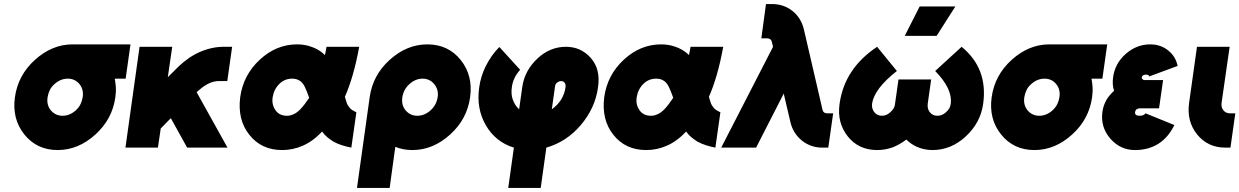

<svg xmlns="http://www.w3.org/2000/svg" viewBox="-20 -732 6145 952"><path d="M340 -512Q238 -512 153 -435Q69 -359 54 -250Q39 -142 101 -65Q163 12 266 12Q368 12 453 -65Q537 -141 552 -250Q554 -264 554.5 -277.5Q555 -291 554 -304Q553 -314 552 -323.5Q551 -333 549 -342H603L627 -512ZM316 -342Q352 -342 374 -315Q396 -288 390 -250Q387 -231 379 -215Q371 -199 356 -185Q326 -158 290 -158Q255 -158 232 -185Q210 -212 216 -250Q219 -269 227 -285.5Q235 -302 250 -315Q280 -342 316 -342Z M672 -500 602 0H763L777 -95L827 -146L908 0H1108L955 -275L969 -287Q1018 -330 1065 -330H1107L1131 -500H1089Q1030 -500 970 -474Q941 -461 914.5 -442.5Q888 -424 864 -401L812 -349L834 -500Z M1453 -512Q1350 -512 1268 -436Q1186 -360 1171 -250Q1164 -195 1175 -148.5Q1186 -102 1216 -64Q1276 12 1379 12Q1432 12 1480 -9Q1506 -20 1530.5 -38Q1555 -56 1577 -80Q1588 -64 1602.5 -52Q1617 -40 1633 -30Q1653 -19 1675 -12Q1697 -5 1722 0L1747 -175Q1737 -180 1728.5 -185Q1720 -190 1714 -197Q1709 -203 1704.5 -210.5Q1700 -218 1698 -226Q1697 -229 1695 -235.5Q1693 -242 1690 -252Q1711 -299 1729 -361Q1747 -423 1761 -500H1599Q1597 -488 1595 -477.5Q1593 -467 1591 -459Q1588 -461 1585.5 -464Q1583 -467 1580 -469Q1556 -489 1524 -500Q1491 -512 1453 -512ZM1429 -342Q1449 -342 1464 -333Q1479 -325 1490 -304Q1495 -294 1501 -279.5Q1507 -265 1513 -247Q1503 -232 1492.5 -218Q1482 -204 1470 -191Q1452 -172 1432 -164Q1425 -161 1418 -159.5Q1411 -158 1403 -158Q1366 -158 1347 -184Q1326 -213 1332 -250Q1338 -289 1365 -316Q1391 -342 1429 -342Z M2075 -342Q2111 -342 2133 -315Q2156 -287 2150 -250Q2144 -211 2115 -185Q2085 -158 2049 -158Q2014 -158 1991 -185Q1969 -212 1975 -250Q1981 -289 2010 -315Q2040 -342 2075 -342ZM2099 -512Q1997 -512 1912 -435Q1828 -359 1813 -250L1750 200H1912L1940 -4Q1978 12 2025 12Q2127 12 2212 -65Q2296 -141 2311 -250Q2326 -358 2264 -435Q2202 -512 2099 -512Z M2786 -500Q2707 -500 2645 -442Q2582 -383 2570 -303L2554 -190Q2532 -210 2522 -240Q2513 -266 2518 -300Q2521 -323 2530 -342Q2535 -354 2542.5 -365Q2550 -376 2559 -386L2456 -499Q2434 -477 2417.5 -453Q2401 -429 2388 -403Q2363 -352 2356 -298Q2341 -194 2389 -111Q2437 -28 2528 0L2500 200H2661L2689 0Q2789 -29 2859 -111Q2894 -152 2916 -199Q2938 -246 2945 -298Q2952 -344 2943 -380.5Q2934 -417 2909 -445Q2860 -500 2786 -500ZM2762 -330Q2774 -330 2780 -321Q2786 -313 2784 -300Q2780 -267 2762 -238Q2746 -212 2716 -190L2732 -303Q2733 -315 2742 -322Q2752 -330 2762 -330Z M3258 -512Q3155 -512 3073 -436Q2991 -360 2976 -250Q2969 -195 2980 -148.5Q2991 -102 3021 -64Q3081 12 3184 12Q3237 12 3285 -9Q3311 -20 3335.5 -38Q3360 -56 3382 -80Q3393 -64 3407.5 -52Q3422 -40 3438 -30Q3458 -19 3480 -12Q3502 -5 3527 0L3552 -175Q3542 -180 3533.5 -185Q3525 -190 3519 -197Q3514 -203 3509.5 -210.5Q3505 -218 3503 -226Q3502 -229 3500 -235.5Q3498 -242 3495 -252Q3516 -299 3534 -361Q3552 -423 3566 -500H3404Q3402 -488 3400 -477.5Q3398 -467 3396 -459Q3393 -461 3390.5 -464Q3388 -467 3385 -469Q3361 -489 3329 -500Q3296 -512 3258 -512ZM3234 -342Q3254 -342 3269 -333Q3284 -325 3295 -304Q3300 -294 3306 -279.5Q3312 -265 3318 -247Q3308 -232 3297.5 -218Q3287 -204 3275 -191Q3257 -172 3237 -164Q3230 -161 3223 -159.5Q3216 -158 3208 -158Q3171 -158 3152 -184Q3131 -213 3137 -250Q3143 -289 3170 -316Q3196 -342 3234 -342Z M3778 -712 3755 -542H3783Q3793 -542 3798 -538Q3805 -534 3807 -524L3813 -500L3556 0H3729L3866 -268L3899 -127Q3912 -71 3956 -35Q4000 0 4058 0H4087L4111 -170H4082Q4062 -170 4058 -189L3966 -586Q3952 -644 3909 -678Q3866 -712 3807 -712Z M4329 -500Q4167 -392 4143 -218Q4136 -170 4146.5 -129.5Q4157 -89 4184 -55Q4238 12 4329 12Q4349 12 4369 8.5Q4389 5 4408 -2Q4425 -9 4441.5 -18.5Q4458 -28 4474 -40Q4485 -29 4498 -20Q4511 -11 4524 -5Q4561 12 4604 12Q4695 12 4768 -55Q4842 -123 4855 -218Q4879 -393 4748 -500L4617 -380Q4704 -291 4694 -218Q4693 -205 4687 -195Q4681 -185 4671 -176Q4652 -158 4628 -158Q4604 -158 4590 -176Q4577 -193 4580 -218L4597 -338H4435L4418 -218Q4417 -205 4411 -195Q4405 -185 4395 -176Q4376 -158 4353 -158Q4329 -158 4315 -176Q4301 -194 4304 -218Q4315 -292 4427 -380ZM4466 -554H4624L4717 -700H4540Z M5183 -512Q5081 -512 4996 -435Q4912 -359 4897 -250Q4882 -142 4944 -65Q5006 12 5109 12Q5211 12 5296 -65Q5380 -141 5395 -250Q5397 -264 5397.5 -277.5Q5398 -291 5397 -304Q5396 -314 5395 -323.5Q5394 -333 5392 -342H5446L5470 -512ZM5159 -342Q5195 -342 5217 -315Q5239 -288 5233 -250Q5230 -231 5222 -215Q5214 -199 5199 -185Q5169 -158 5133 -158Q5098 -158 5075 -185Q5053 -212 5059 -250Q5062 -269 5070 -285.5Q5078 -302 5093 -315Q5123 -342 5159 -342Z M5747 -335H5656Q5649 -335 5645 -339Q5641 -343 5641 -348Q5643 -355 5647 -358Q5652 -362 5662 -362Q5677 -362 5678 -353L5819 -405Q5814 -429 5802.5 -448Q5791 -467 5772 -482Q5735 -512 5683 -512Q5615 -512 5561 -464Q5508 -417 5499 -348Q5494 -311 5504 -282Q5493 -272 5483.5 -261Q5474 -250 5467 -238Q5451 -211 5446 -177Q5436 -102 5485 -45Q5535 12 5607 12Q5742 12 5803 -112L5660 -170Q5651 -158 5631 -158Q5617 -158 5611 -164Q5607 -168 5608 -177Q5610 -183 5612 -187Q5620 -195 5636 -195H5727Z M5915 -500 5876 -222Q5863 -131 5916 -65Q5969 0 6056 0H6081L6105 -170H6080Q6058 -170 6046 -185Q6034 -200 6037 -222L6077 -500Z"/></svg>

Font: Unageo
Style: Black-Italic
Weight: 900
Designer: Richard Sepsi
Foundry: Richard Sepsi
Version: Version 2.000